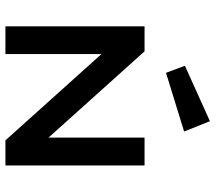

<svg xmlns="http://www.w3.org/2000/svg" viewBox="-62 -712 775 690"><g transform="rotate(90 325.0 -367.5)"><path d="M174.8 0H75.2V-500H165L475.1 -154.8V-500H575.2V0H484.9L174.8 -345.2ZM242.2 -577.1 216.8 -645 416 -734.9 453.1 -642.1Z"/></g></svg>

Font: Optician Sans
Style: Regular
Weight: 400
Designer: Fábio Duarte Martins, Simen Schikulski
Version: Version 1.002